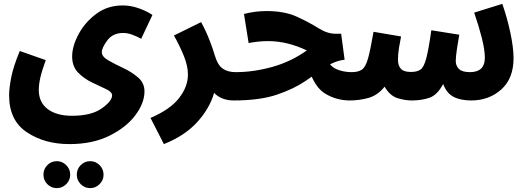

<svg xmlns="http://www.w3.org/2000/svg" viewBox="-20 -513 2719 990"><path d="M27 -21Q27 108 118.5 169Q210 230 338 230Q457 230 544 187Q631 144 678 81Q725 18 725 -42Q725 -85 692 -113.5Q659 -142 615 -162.5Q571 -183 538 -202Q505 -221 505 -244Q505 -267 533.5 -305Q562 -343 615 -343Q638 -343 663.5 -333.5Q689 -324 708 -313L766 -436Q736 -456 695 -470.5Q654 -485 613 -485Q534 -485 475.5 -441Q417 -397 384.5 -335.5Q352 -274 352 -222Q352 -170 383 -138.5Q414 -107 455 -87.5Q496 -68 527 -53.5Q558 -39 558 -21Q558 8 504.5 46Q451 84 351 84Q272 84 226 49.5Q180 15 180 -49Q180 -78 188 -113Q196 -148 216 -203L82 -250Q48 -168 37.5 -112.5Q27 -57 27 -21ZM445 457Q473 457 493.5 436.5Q514 416 514 388Q514 359 493.5 338.5Q473 318 445 318Q416 318 396 338.5Q376 359 376 388Q376 416 396 436.5Q416 457 445 457ZM273 457Q301 457 321.5 436.5Q342 416 342 388Q342 359 321.5 338.5Q301 318 273 318Q244 318 224 338.5Q204 359 204 388Q204 416 224 436.5Q244 457 273 457Z M1185 5Q1266 5 1266 -70Q1266 -99 1248.5 -120Q1231 -141 1195 -141Q1154 -141 1128 -159.5Q1102 -178 1088 -226Q1079 -258 1060.5 -305.5Q1042 -353 1017 -399L877 -330Q909 -272 929 -222Q949 -172 949 -128Q949 -66 903 -7Q857 52 756 95L825 230Q933 187 997 116.5Q1061 46 1084 -34Q1122 5 1185 5Z M1784 5Q1865 5 1865 -70Q1865 -99 1847.5 -120Q1830 -141 1794 -141Q1749 -141 1713.5 -157Q1678 -173 1657 -221L1573 -157Q1602 -62 1659.5 -28.5Q1717 5 1784 5ZM1185 5Q1319 5 1406.5 -24.5Q1494 -54 1553 -94Q1612 -134 1658.5 -166.5Q1705 -199 1757 -205L1739 -339H1710Q1667 -339 1620.5 -368.5Q1574 -398 1510.5 -427Q1447 -456 1355 -456Q1295 -456 1238 -441L1262 -291Q1312 -301 1363 -301Q1461 -301 1562 -253Q1481 -195 1384 -168Q1287 -141 1195 -141Z M2628 -213Q2628 -267 2611.5 -344.5Q2595 -422 2570 -493L2425 -448Q2449 -378 2464.5 -317Q2480 -256 2480 -215Q2480 -141 2403 -141Q2363 -141 2346.5 -157.5Q2330 -174 2330 -198Q2330 -220 2336 -260Q2342 -300 2348 -334L2204 -357Q2190 -258 2178 -212.5Q2166 -167 2148.5 -154.5Q2131 -142 2099 -142Q2061 -142 2046.5 -159Q2032 -176 2032 -204Q2032 -234 2037.5 -267.5Q2043 -301 2048 -325L1906 -349Q1890 -255 1877.5 -211Q1865 -167 1846 -154Q1827 -141 1793 -141L1783 5Q1832 5 1879.5 -8Q1927 -21 1963 -66Q1991 -19 2029.5 -7Q2068 5 2103 5Q2154 5 2194.5 -9Q2235 -23 2265 -80Q2283 -32 2319 -13.5Q2355 5 2410 5Q2501 5 2564.5 -51.5Q2628 -108 2628 -213Z"/></svg>

Font: Noto Sans Arabic Condensed Extra
Style: Regular
Weight: 800
Width: 3
Designer: Nadine Chahine - Monotype Design Team
Foundry: Monotype Imaging Inc.
Version: Version 1.902